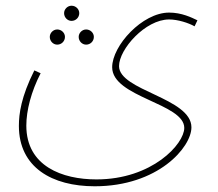

<svg xmlns="http://www.w3.org/2000/svg" viewBox="-20 -421 762 671"><path d="M230 -348C245 -348 257 -360 257 -375C257 -389 245 -401 230 -401C216 -401 204 -389 204 -375C204 -360 216 -348 230 -348ZM46 19C46 164 162 230 311 230C532 230 649 94 649 24C649 -79 396 -104 396 -190C396 -249 488 -353 571 -353C601 -353 639 -341 660 -329L670 -350C649 -360 615 -377 571 -377C477 -377 372 -261 372 -186C372 -81 624 -60 624 26C624 82 512 206 317 206C198 206 72 160 72 18C72 -35 89 -101 122 -165L100 -175C54 -83 46 -24 46 19ZM180 -265C195 -265 207 -277 207 -292C207 -306 195 -318 180 -318C166 -318 154 -306 154 -292C154 -277 166 -265 180 -265ZM281 -265C296 -265 308 -277 308 -292C308 -306 296 -318 281 -318C267 -318 255 -306 255 -292C255 -277 267 -265 281 -265Z"/></svg>

Font: Noto Sans Arabic SemCond Thin
Style: Regular
Weight: 100
Width: 4
Designer: Monotype Design Team, Nadine Chahine, Nizar Qandah and Khaled Hosny
Foundry: Monotype Imaging Inc.
Version: Version 2.012